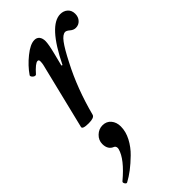

<svg xmlns="http://www.w3.org/2000/svg" viewBox="-232 -472 846 846"><g transform="rotate(-45 191.5 -49.0)"><path d="M84 13.2Q44.4 13.2 47.9 0L124 -311Q126 -320.8 126 -331.1Q126 -340.8 118.2 -340.8Q104 -340.8 70.8 -303.2Q66.9 -300.3 60.8 -302.7Q54.7 -305.2 50.5 -311.5Q46.4 -317.9 49.8 -321.8Q73.2 -356 110.4 -386Q147.5 -416 173.8 -416Q188.5 -416 196.8 -405.8Q205.1 -395.5 205.1 -377Q205.1 -358.9 192.9 -310.1L178.2 -252L183.1 -250Q264.2 -416 335 -416Q355.5 -416 369.1 -403.8Q382.8 -391.6 382.8 -370.1Q382.8 -350.1 370.8 -337.2Q358.9 -324.2 340.8 -324.2Q327.1 -324.2 314.9 -334.7Q302.7 -345.2 294.9 -345.2Q278.8 -345.2 259.8 -319.8Q240.7 -294.4 211.9 -237.8Q156.2 -131.3 122.1 -1Q117.7 13.2 84 13.2ZM19 316.9Q13.2 319.8 8.1 311.5Q2.9 303.2 7.8 298.8Q83 235.8 96.2 187Q98.1 179.7 96.2 174.1Q94.2 168.5 89.8 166Q61 155.3 61 120.1Q61 96.2 78.9 79.1Q96.7 62 120.1 62Q144.5 62 159.2 79.3Q173.8 96.7 173.8 123Q173.8 154.8 157 186.8Q140.1 218.8 114 244.1Q87.9 269.5 64.5 287.4Q41 305.2 19 316.9Z"/></g></svg>

Font: Junicode SmCond Medium
Style: Italic
Weight: 500
Width: 4
Italic angle: -11°
Designer: Peter S. Baker
Version: Version 2.206